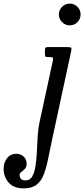

<svg xmlns="http://www.w3.org/2000/svg" viewBox="-219 -780 465 1060"><path d="M106 -700Q106 -725 123.8 -742.5Q141.5 -760 166 -760Q191 -760 208.5 -742.5Q226 -725 226 -700Q226 -675.5 208.5 -657.8Q191 -640 166 -640Q141.5 -640 123.8 -657.8Q106 -675.5 106 -700ZM173.5 -495.5 69 -11Q56.5 46 47 95Q37.5 144 23.5 181.2Q9.5 218.5 -16.5 239.2Q-42.5 260 -88 260Q-143.5 260 -171.2 227.8Q-199 195.5 -199 153Q-199 116 -179.5 92.5Q-160 69 -130 69Q-104.5 69 -88.2 84.5Q-72 100 -72 125Q-72 142.5 -81.8 152.2Q-91.5 162 -101.2 169.5Q-111 177 -111 187Q-111 196.5 -104.5 206.2Q-98 216 -78 216Q-53.5 216 -41 194.2Q-28.5 172.5 -23 136.8Q-17.5 101 -15.5 58.2Q-13.5 15.5 -11 -27Q-8.5 -69.5 -1 -104L72.5 -443.5Q76 -458.5 72 -461.8Q68 -465 49 -465H43Q33.5 -465 31.2 -468.5Q29 -472 29 -481.5V-500.5Q29 -512 31.8 -516Q34.5 -520 45.5 -520H151Q171.5 -520 174.2 -515.8Q177 -511.5 173.5 -495.5Z"/></svg>

Font: Besley* Condensed
Style: Italic
Weight: 400
Width: 3
Italic angle: -13°
Designer: Owen Earl
Foundry: indestructible type*
Version: Version 3.000; ttfautohint (v1.8.3)